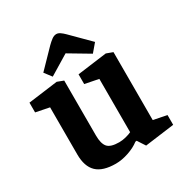

<svg xmlns="http://www.w3.org/2000/svg" viewBox="-170 -848 940 989"><g transform="rotate(-30 300.0 -354.0)"><path d="M236 12Q159 12 123 -22.5Q87 -57 87 -129V-409L7 -425V-483L182 -506L219 -492V-165Q219 -117 237 -96Q255 -75 306 -75Q326 -75 347 -80.5Q368 -86 380 -92V-409L299 -425V-483L474 -506L512 -492V-88L591 -72V-14L417 9L387 -37L379 -36Q352 -15 312 -1.5Q272 12 236 12ZM416 -538 295 -610 178 -539 146 -581 247 -685Q261 -699 275 -709.5Q289 -720 303 -720Q314 -720 325.5 -712Q337 -704 348 -693L456 -585Z"/></g></svg>

Font: Faustina
Style: Bold
Weight: 700
Designer: Alfonso Garcia
Foundry: http://www.omnibus-type.com
Version: Version 1.200